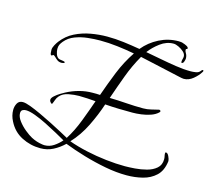

<svg xmlns="http://www.w3.org/2000/svg" viewBox="-111 -876 1177 1058"><g transform="rotate(15 477.5 -347.0)"><path d="M695 47Q637 47 573.5 35Q510 23 447.5 4.5Q385 -14 331 -35Q303 -8 270 9Q237 26 198 26Q141 26 91 0.5Q41 -25 15 -77Q-1 -107 -1 -140Q-1 -160 8.5 -177.5Q18 -195 40 -195Q56 -195 84 -184.5Q112 -174 146.5 -158Q181 -142 215.5 -124.5Q250 -107 279 -91.5Q308 -76 324 -67Q356 -117 381 -182.5Q406 -248 425 -303Q402 -305 377.5 -306.5Q353 -308 330 -308Q304 -308 271.5 -302Q239 -296 221 -275Q212 -265 207.5 -251.5Q203 -238 197 -226Q182 -234 182 -247Q182 -257 196 -269.5Q210 -282 226.5 -292Q243 -302 251 -306Q285 -324 322 -334Q359 -344 398 -344Q409 -344 419.5 -344Q430 -344 440 -343Q464 -412 492 -481.5Q520 -551 561 -612Q512 -621 462.5 -627Q413 -633 363 -633Q331 -633 293.5 -629Q256 -625 221.5 -612Q187 -599 165 -572Q156 -561 151.5 -551.5Q147 -542 147 -527Q147 -515 152 -499.5Q157 -484 168 -477Q173 -474 188.5 -472.5Q204 -471 206 -466Q205 -462 199 -460.5Q193 -459 189 -459Q174 -459 164 -466.5Q154 -474 147 -481.5Q140 -489 134 -489Q132 -489 130.5 -486.5Q129 -484 126 -484Q119 -484 118 -497Q117 -510 117 -514Q117 -526 125.5 -541.5Q134 -557 141 -566Q171 -605 213 -626Q255 -647 302.5 -655.5Q350 -664 396 -664Q443 -664 490.5 -658Q538 -652 584 -644Q620 -688 672 -714.5Q724 -741 782 -741Q790 -741 797 -740Q804 -739 811 -736Q816 -735 828 -729Q840 -723 840 -716Q840 -711 835.5 -711Q831 -711 831 -705Q831 -698 838 -686.5Q845 -675 845 -659Q845 -653 841 -641.5Q837 -630 829 -630Q826 -630 826 -636Q826 -644 828.5 -652Q831 -660 831 -667Q831 -681 818 -693Q805 -705 788 -713Q771 -721 759 -721Q719 -721 683.5 -694.5Q648 -668 625 -637Q664 -630 710.5 -621Q757 -612 803 -605Q849 -598 888 -598Q901 -598 917 -600.5Q933 -603 941 -613Q943 -615 945.5 -618.5Q948 -622 952 -622Q956 -622 956 -618Q956 -616 955 -614.5Q954 -613 953 -611Q940 -589 915 -568.5Q890 -548 862 -548Q856 -548 850 -549.5Q844 -551 838 -552Q780 -565 721.5 -578Q663 -591 604 -604Q569 -543 544 -475.5Q519 -408 496 -341Q544 -340 592 -336.5Q640 -333 688 -333Q711 -333 733 -338.5Q755 -344 777 -349Q779 -348 782 -346.5Q785 -345 785 -342Q785 -340 783.5 -338Q782 -336 780 -334Q764 -319 739 -310.5Q714 -302 687 -298.5Q660 -295 638 -295Q599 -295 559.5 -296Q520 -297 481 -300Q460 -236 427.5 -170Q395 -104 348 -54Q395 -37 451.5 -24.5Q508 -12 566 -5.5Q624 1 673 1Q697 1 730.5 -1.5Q764 -4 796.5 -12.5Q829 -21 851 -40Q873 -59 873 -92Q873 -101 871 -109Q869 -117 869 -125Q869 -131 873 -131Q883 -131 890.5 -114.5Q898 -98 898 -90V-86Q891 -32 860.5 -3.5Q830 25 786.5 36Q743 47 695 47ZM215 4Q244 4 268 -12Q292 -28 310 -49Q291 -60 258.5 -78Q226 -96 190 -114Q154 -132 121.5 -144Q89 -156 68 -156Q57 -156 48.5 -151Q40 -146 40 -132Q40 -111 57.5 -88Q75 -65 98.5 -46Q122 -27 139 -18Q169 -2 204 3Q208 4 215 4Z"/></g></svg>

Font: Beau Rivage
Style: Regular
Weight: 400
Designer: Robert E. Leuschke
Foundry: Robert E. Leuschke
Version: Version 1.010; ttfautohint (v1.8.3)